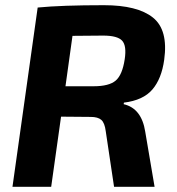

<svg xmlns="http://www.w3.org/2000/svg" viewBox="-20 -719 681 739"><path d="M28 0 125 -690Q217 -699 380 -699Q509 -699 568.5 -651.5Q628 -604 612 -489Q602 -416 566.5 -374.5Q531 -333 457 -324L456 -318Q525 -302 539 -212L575 0H419L387 -214Q383 -246 370 -257.5Q357 -269 329 -269L215 -270L177 0ZM232 -387H340Q400 -387 425.5 -409Q451 -431 460 -491Q468 -543 450 -562.5Q432 -582 377 -582L259 -581Z"/></svg>

Font: Exo 2.0
Style: Bold Italic
Weight: 700
Italic angle: -8°
Designer: Natanael Gama
Version: Version 1.001;PS 001.001;hotconv 1.0.70;makeotf.lib2.5.58329